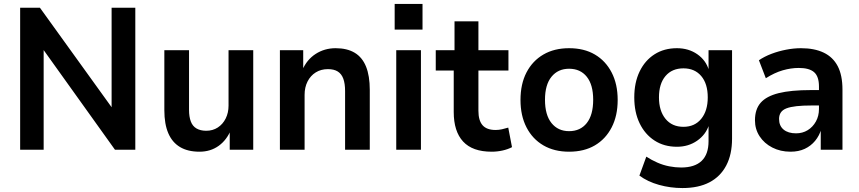

<svg xmlns="http://www.w3.org/2000/svg" viewBox="-20 -758 4351 972"><path d="M82 0V-719H182L561 -193H545V-719H665V0H562L187 -524H201V0Z M990 10Q931 10 891.5 -13.5Q852 -37 832 -83.5Q812 -130 812 -200V-504H937V-201Q937 -167 946 -143Q955 -119 975 -107.5Q995 -96 1024 -96Q1057 -96 1082.5 -112.5Q1108 -129 1122.5 -158Q1137 -187 1137 -223V-504H1262V0H1143V-105H1151Q1129 -50 1087.5 -20Q1046 10 990 10Z M1397 0V-504H1515V-402H1510Q1533 -456 1578 -485Q1623 -514 1679 -514Q1737 -514 1775.5 -491Q1814 -468 1833 -421Q1852 -374 1852 -303V0H1727V-297Q1727 -335 1718 -359.5Q1709 -384 1690 -396Q1671 -408 1640 -408Q1605 -408 1578.5 -391.5Q1552 -375 1537 -345.5Q1522 -316 1522 -278V0Z M1978 -608V-738H2119V-608ZM1986 0V-504H2111V0Z M2469 10Q2372 10 2324.5 -41.5Q2277 -93 2277 -191V-401H2186V-504H2281V-650H2402V-504H2554V-401H2402V-197Q2402 -148 2423 -124Q2444 -100 2489 -100Q2505 -100 2521 -103.5Q2537 -107 2553 -112L2572 -13Q2551 -2 2524 4Q2497 10 2469 10Z M2861 10Q2786 10 2731 -22Q2676 -54 2645.5 -113Q2615 -172 2615 -252Q2615 -333 2645.5 -391.5Q2676 -450 2731 -482Q2786 -514 2861 -514Q2937 -514 2991.5 -482Q3046 -450 3076.5 -391Q3107 -332 3107 -252Q3107 -172 3076.5 -113Q3046 -54 2991.5 -22Q2937 10 2861 10ZM2861 -94Q2918 -94 2950.5 -135Q2983 -176 2983 -253Q2983 -329 2950.5 -369.5Q2918 -410 2861 -410Q2805 -410 2772 -369.5Q2739 -329 2739 -253Q2739 -176 2772 -135Q2805 -94 2861 -94Z M3435 194Q3374 194 3316.5 178Q3259 162 3217 131L3252 35Q3278 52 3307.5 65Q3337 78 3368 84Q3399 90 3428 90Q3497 90 3532 56.5Q3567 23 3567 -43V-125H3569Q3553 -76 3509 -45.5Q3465 -15 3407 -15Q3342 -15 3293.5 -46.5Q3245 -78 3218 -134Q3191 -190 3191 -265Q3191 -340 3218 -396Q3245 -452 3293.5 -483Q3342 -514 3407 -514Q3466 -514 3510 -483.5Q3554 -453 3569 -402H3567V-504H3686V-56Q3686 24 3656.5 80Q3627 136 3571.5 165Q3516 194 3435 194ZM3440 -116Q3497 -116 3530 -156.5Q3563 -197 3563 -265Q3563 -334 3530 -373Q3497 -412 3440 -412Q3382 -412 3349 -373Q3316 -334 3316 -265Q3316 -197 3349 -156.5Q3382 -116 3440 -116Z M3982 10Q3931 10 3890 -11Q3849 -32 3825.5 -68Q3802 -104 3802 -149Q3802 -205 3831 -238Q3860 -271 3922 -286.5Q3984 -302 4085 -302H4142V-224H4089Q4044 -224 4012.5 -220.5Q3981 -217 3961.5 -209.5Q3942 -202 3933 -188.5Q3924 -175 3924 -156Q3924 -121 3947 -102Q3970 -83 4010 -83Q4043 -83 4069 -99Q4095 -115 4110.5 -143Q4126 -171 4126 -206V-320Q4126 -371 4101.5 -392.5Q4077 -414 4024 -414Q3984 -414 3942.5 -402Q3901 -390 3857 -362L3822 -453Q3850 -472 3885.5 -485.5Q3921 -499 3960 -506.5Q3999 -514 4035 -514Q4103 -514 4150 -491.5Q4197 -469 4221 -423Q4245 -377 4245 -304V0H4135V-105H4138Q4128 -71 4106.5 -45Q4085 -19 4054 -4.5Q4023 10 3982 10Z"/></svg>

Font: Nunitoga
Style: Bold
Weight: 700
Designer: Vernon Adams
Foundry: Vernon Adams
Version: Version 1.0